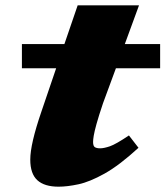

<svg xmlns="http://www.w3.org/2000/svg" viewBox="-20 -688 623 723"><path d="M62.5 -431V-522H222.5L272.5 -668H503.5L450 -522H583V-431H416.5L368 -299.5Q351.5 -250.5 343.5 -221.5Q335.5 -192.5 333 -177.2Q330.5 -162 330.5 -153.5Q330.5 -138 337.2 -133.8Q344 -129.5 357 -129.5Q371.5 -129.5 394 -137.2Q416.5 -145 465.5 -178L501.5 -131.5Q429 -65 373.2 -34Q317.5 -3 275.2 6Q233 15 200.5 15Q147.5 15 120.8 -9.2Q94 -33.5 94 -87Q94 -145.5 135.5 -266.5L191.5 -431Z"/></svg>

Font: Newsreader Caption ExtraBold
Style: Italic
Weight: 800
Italic angle: -17°
Designer: Hugues Gentile
Foundry: Production Type
Version: Version 1.001